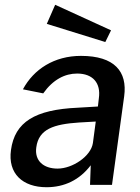

<svg xmlns="http://www.w3.org/2000/svg" viewBox="-20 -774 587 804"><path d="M175 10C249 10 313 -20 360 -82L357 0H449L500 -371C514 -474 460 -540 319 -540C207 -540 121 -484 76 -400L161 -383C202 -441 252 -466 303 -466C369 -466 403 -426 394 -363L390 -328L306 -323C126 -315 42 -263 26 -146C12 -47 75 10 175 10ZM176 -674 421 -598 445 -647 211 -754ZM221 -68C162 -68 124 -101 132 -157C142 -234 206 -254 311 -261L381 -265L369 -175C361 -120 284 -68 221 -68Z"/></svg>

Font: Cheyenne Sans Medium
Style: Italic
Weight: 500
Italic angle: -8.13011°
Designer: The Public Sans project authors (U.S. Web Design System), Libre Franklin designed by Pablo Impallari and Rodrigo Fuenzal
Foundry: The Cheyenne Sans Project Authors
Version: Version 2.007